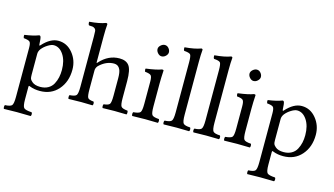

<svg xmlns="http://www.w3.org/2000/svg" viewBox="-99 -1045 2814 1617"><g transform="rotate(15 1308.0 -237.0)"><path d="M176 -341Q160 -319 160 -297V-115Q160 -89 164 -79Q168 -69 184 -55Q208 -34 255 -34Q295 -34 324 -50.5Q353 -67 368 -95.5Q383 -124 389.5 -154Q396 -184 396 -218Q396 -300 361.5 -351.5Q327 -403 277 -403Q256 -403 226 -384.5Q196 -366 176 -341ZM481 -244Q481 -138 420.5 -69Q360 0 261 0Q212 0 174 -15Q166 -19 163 -18Q160 -17 160 -8V100Q160 160 173.5 174Q187 188 242 191Q247 196 247 208Q247 219 242 224Q176 222 121 222Q79 222 9 224Q5 220 5 208Q5 195 9 191Q56 189 68.5 174.5Q81 160 81 100V-327Q81 -369 69.5 -380Q58 -391 16 -395Q10 -412 14 -423Q88 -433 137 -452Q145 -452 149 -444Q155 -430 157 -378Q159 -361 168 -374Q236 -449 305 -449Q380 -449 430.5 -387.5Q481 -326 481 -244Z M662 -286V-122Q662 -62 672 -48Q682 -34 722 -31Q727 -26 727 -14Q727 -3 722 2Q666 0 623 0Q579 0 513 2Q509 -2 509 -14Q509 -27 513 -31Q559 -34 571 -48Q583 -62 583 -122V-559Q583 -591 581.5 -607Q580 -623 569 -630.5Q558 -638 552 -638.5Q546 -639 519 -641Q512 -648 512 -663Q512 -665 512.5 -667.5Q513 -670 513 -671Q602 -678 653 -698Q666 -698 666 -688Q662 -648 662 -583V-358Q662 -346 671 -358Q744 -439 841 -439Q898 -439 924 -405Q951 -370 951 -271V-122Q951 -63 962.5 -49Q974 -35 1018 -31Q1022 -27 1022 -14Q1022 -2 1018 2Q952 0 912 0Q866 0 810 2Q806 -4 806 -14Q806 -25 810 -31Q851 -35 861.5 -49Q872 -63 872 -122V-274Q872 -327 860 -351Q844 -385 807 -385Q738 -385 679 -328Q662 -309 662 -286Z M1128 -599Q1128 -617 1145 -632Q1162 -647 1180 -647Q1200 -647 1214 -630.5Q1228 -614 1228 -595Q1228 -578 1212 -562.5Q1196 -547 1176 -547Q1158 -547 1143 -563.5Q1128 -580 1128 -599ZM1220 -122Q1220 -62 1232 -48Q1244 -34 1292 -31Q1296 -25 1296 -14Q1296 -4 1292 2Q1224 0 1180 0Q1136 0 1068 2Q1064 -4 1064 -14Q1064 -25 1068 -31Q1116 -35 1128 -48.5Q1140 -62 1140 -122V-317Q1140 -359 1128.5 -370.5Q1117 -382 1076 -386Q1070 -402 1074 -413Q1168 -425 1210 -442Q1224 -442 1224 -435Q1220 -371 1220 -321Z M1414 -122V-559Q1414 -614 1404 -626Q1394 -638 1350 -641Q1343 -647 1343 -663Q1343 -669 1344 -671Q1431 -678 1484 -698Q1496 -698 1496 -688Q1492 -648 1492 -583V-122Q1492 -62 1504.5 -47.5Q1517 -33 1564 -31Q1569 -27 1569 -14Q1569 -2 1564 2Q1500 0 1454 0Q1410 0 1342 2Q1337 -2 1337 -14Q1337 -27 1342 -31Q1389 -33 1401.5 -47.5Q1414 -62 1414 -122Z M1674 -122V-559Q1674 -614 1664 -626Q1654 -638 1610 -641Q1603 -647 1603 -663Q1603 -669 1604 -671Q1691 -678 1744 -698Q1756 -698 1756 -688Q1752 -648 1752 -583V-122Q1752 -62 1764.5 -47.5Q1777 -33 1824 -31Q1829 -27 1829 -14Q1829 -2 1824 2Q1760 0 1714 0Q1670 0 1602 2Q1597 -2 1597 -14Q1597 -27 1602 -31Q1649 -33 1661.5 -47.5Q1674 -62 1674 -122Z M1930 -599Q1930 -617 1947 -632Q1964 -647 1982 -647Q2002 -647 2016 -630.5Q2030 -614 2030 -595Q2030 -578 2014 -562.5Q1998 -547 1978 -547Q1960 -547 1945 -563.5Q1930 -580 1930 -599ZM2022 -122Q2022 -62 2034 -48Q2046 -34 2094 -31Q2098 -25 2098 -14Q2098 -4 2094 2Q2026 0 1982 0Q1938 0 1870 2Q1866 -4 1866 -14Q1866 -25 1870 -31Q1918 -35 1930 -48.5Q1942 -62 1942 -122V-317Q1942 -359 1930.5 -370.5Q1919 -382 1878 -386Q1872 -402 1876 -413Q1970 -425 2012 -442Q2026 -442 2026 -435Q2022 -371 2022 -321Z M2298 -341Q2282 -319 2282 -297V-115Q2282 -89 2286 -79Q2290 -69 2306 -55Q2330 -34 2377 -34Q2417 -34 2446 -50.5Q2475 -67 2490 -95.5Q2505 -124 2511.5 -154Q2518 -184 2518 -218Q2518 -300 2483.5 -351.5Q2449 -403 2399 -403Q2378 -403 2348 -384.5Q2318 -366 2298 -341ZM2603 -244Q2603 -138 2542.5 -69Q2482 0 2383 0Q2334 0 2296 -15Q2288 -19 2285 -18Q2282 -17 2282 -8V100Q2282 160 2295.5 174Q2309 188 2364 191Q2369 196 2369 208Q2369 219 2364 224Q2298 222 2243 222Q2201 222 2131 224Q2127 220 2127 208Q2127 195 2131 191Q2178 189 2190.5 174.5Q2203 160 2203 100V-327Q2203 -369 2191.5 -380Q2180 -391 2138 -395Q2132 -412 2136 -423Q2210 -433 2259 -452Q2267 -452 2271 -444Q2277 -430 2279 -378Q2281 -361 2290 -374Q2358 -449 2427 -449Q2502 -449 2552.5 -387.5Q2603 -326 2603 -244Z"/></g></svg>

Font: Fedorovsk Unicode
Style: Medium
Weight: 500
Designer: Aleksandr Andreev and Nikita Simmons
Version: Version 3.2